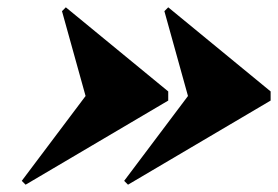

<svg xmlns="http://www.w3.org/2000/svg" viewBox="-20 -650 760 525"><path d="M214 -387.5 149.5 -619.5 160 -630 440 -400V-375L50 -145L39.5 -155.5ZM494 -387.5 429.5 -619.5 440 -630 720 -400V-375L330 -145L319.5 -155.5Z"/></svg>

Font: Bodoni* 11pt Fatface
Style: Italic
Weight: 900
Italic angle: -13°
Version: Version 2.3